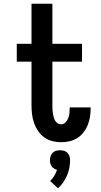

<svg xmlns="http://www.w3.org/2000/svg" viewBox="-20 -755 540 1030"><path d="M308 8Q284 8 260.5 2Q237 -4 217.5 -18Q198 -32 184.5 -52Q171 -72 163 -94.5Q155 -117 152 -141Q149 -165 149 -189V-424H70V-520H149V-735H261V-520H420V-424H261V-189Q261 -178 261.5 -168Q262 -158 263.5 -148Q265 -138 267.5 -128Q270 -118 275 -109Q280 -100 288.5 -94Q297 -88 308 -88Q321 -88 331 -98Q341 -108 346 -121Q351 -134 352.5 -147.5Q354 -161 354 -175V-179H466V-169Q466 -147 462 -124.5Q458 -102 449.5 -81.5Q441 -61 426.5 -43Q412 -25 393 -13.5Q374 -2 352 3Q330 8 308 8ZM291 255 249 216Q262 204 271 188.5Q280 173 286 156Q277 154 269.5 149Q262 144 257 137Q252 130 250 121.5Q248 113 248 104Q248 93 251.5 82.5Q255 72 262.5 64.5Q270 57 280.5 54Q291 51 302 51Q313 51 323.5 54Q334 57 341.5 64.5Q349 72 352.5 82.5Q356 93 356 104Q356 125 352 146Q348 167 339.5 186.5Q331 206 319 223.5Q307 241 291 255Z"/></svg>

Font: Iosevka Algr
Style: Bold
Weight: 700
Monospace: yes
Designer: Belleve Invis
Foundry: Belleve Invis
Version: Version 26.0.2; ttfautohint (v1.8.3)